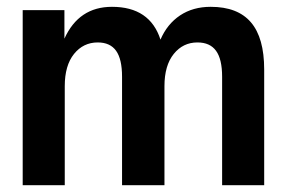

<svg xmlns="http://www.w3.org/2000/svg" viewBox="-20 -546 846 566"><path d="M758.8 0H634.8V-319.8Q634.8 -371.6 616.9 -396.2Q599.1 -420.9 562 -420.9Q519.5 -420.9 492.2 -387Q464.8 -353 464.8 -292V0H339.8V-319.8Q339.8 -371.6 322.3 -396.2Q304.7 -420.9 268.1 -420.9Q225.6 -420.9 198.2 -387Q170.9 -353 170.9 -292V0H46.9V-516.1H169.9V-432.1Q212.4 -525.9 310.1 -525.9Q421.9 -525.9 453.1 -429.2Q472.7 -475.1 510.7 -500.5Q548.8 -525.9 601.1 -525.9Q680.7 -525.9 719.7 -480.2Q758.8 -434.6 758.8 -340.8Z"/></svg>

Font: Creato Display
Style: Bold
Weight: 700
Version: Version 1.000